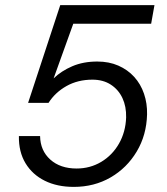

<svg xmlns="http://www.w3.org/2000/svg" viewBox="-20 -720 653 752"><path d="M269 12Q204 12 155.5 -12Q107 -36 80 -80.5Q53 -125 54 -187H137Q138 -130 177 -95Q216 -60 280 -60Q333 -60 376.5 -86Q420 -112 446 -157.5Q472 -203 474 -260Q475 -303 459.5 -336Q444 -369 414 -388.5Q384 -408 342 -408Q285 -408 240.5 -383Q196 -358 170 -317H90L216 -700H585L572 -627H267L190 -413Q220 -442 263 -460.5Q306 -479 361 -479Q407 -479 443.5 -463Q480 -447 505.5 -419Q531 -391 544 -353Q557 -315 556 -272Q554 -191 515.5 -126.5Q477 -62 413 -25Q349 12 269 12Z"/></svg>

Font: DM Sans 17pt
Style: Italic
Weight: 400
Italic angle: -10°
Version: Version 4.004;gftools[0.9.30]